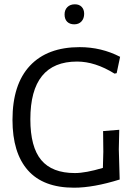

<svg xmlns="http://www.w3.org/2000/svg" viewBox="-20 -865 640 892"><path d="M328 -845Q348 -845 359.5 -833Q371 -821 371 -801Q371 -779 358.5 -765.5Q346 -752 325 -752Q304 -752 292 -764Q280 -776 280 -798Q280 -819 293 -832Q306 -845 328 -845ZM350 -646Q451 -646 538 -601L522 -525L512 -523Q422 -579 338 -579Q121 -579 121 -311Q121 -182 171.5 -121.5Q222 -61 328 -61Q378 -61 458 -85L460 -160L459 -256L534 -262L532 -171L536 -31Q414 7 324 7Q181 7 109.5 -74Q38 -155 38 -308Q38 -473 119 -559.5Q200 -646 350 -646Z"/></svg>

Font: Alegreya Sans SC
Style: Regular
Weight: 400
Designer: Juan Pablo del Peral
Foundry: Huerta Tipografica
Version: Version 2.007